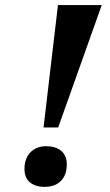

<svg xmlns="http://www.w3.org/2000/svg" viewBox="-20 -734 435 762"><path d="M210 -713.9H383.8L210.9 -228H152.8ZM245.1 -82Q245.1 -57.1 237.5 -39.8Q230 -22.5 217.5 -12Q205.1 -1.5 189.5 3.2Q173.8 7.8 158.2 7.8Q121.6 7.8 99.4 -9.8Q77.1 -27.3 77.1 -64Q77.1 -84.5 83.3 -101.1Q89.4 -117.7 100.6 -129.4Q111.8 -141.1 127.9 -147.5Q144 -153.8 164.1 -153.8Q181.2 -153.8 196 -149.4Q210.9 -145 221.9 -136.2Q232.9 -127.4 239 -113.8Q245.1 -100.1 245.1 -82Z"/></svg>

Font: Droid Serif
Style: Bold Italic
Weight: 700
Italic angle: -12°
Designer: Monotype Design team
Foundry: Monotype Imaging Inc.
Version: Version 1.03